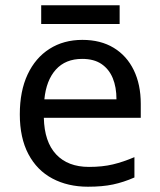

<svg xmlns="http://www.w3.org/2000/svg" viewBox="-20 -697 604 727"><path d="M292 -546Q361 -546 410.5 -516Q460 -486 486.5 -431.5Q513 -377 513 -304V-251H146Q148 -160 192.5 -112.5Q237 -65 317 -65Q368 -65 407.5 -74.5Q447 -84 489 -102V-25Q448 -7 408 1.5Q368 10 313 10Q237 10 178.5 -21Q120 -52 87.5 -113.5Q55 -175 55 -264Q55 -352 84.5 -415Q114 -478 167.5 -512Q221 -546 292 -546ZM291 -474Q228 -474 191.5 -433.5Q155 -393 148 -321H421Q421 -367 407 -401Q393 -435 364.5 -454.5Q336 -474 291 -474ZM433 -677V-606H136V-677Z"/></svg>

Font: Noto Sans Khmer
Style: Regular
Weight: 400
Designer: Danh Hong and the Monotype Design Team
Foundry: Monotype Imaging Inc.
Version: Version 2.003